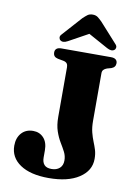

<svg xmlns="http://www.w3.org/2000/svg" viewBox="-100 -978 755 1060"><g transform="rotate(10 277.5 -448.5)"><path d="M480.5 -131Q480.5 -64.5 418.2 -23.8Q356 17 248 17Q145.5 17 88.2 -21.8Q31 -60.5 31 -126.5Q31 -170.5 55.2 -197.5Q79.5 -224.5 120.5 -224.5Q156 -224.5 179 -199.8Q202 -175 202 -130V-89.5Q202 -63.5 214.8 -49.2Q227.5 -35 255.5 -35Q283.5 -35 300.8 -50.2Q318 -65.5 318 -93.5Q318 -118.5 306.8 -140.5Q295.5 -162.5 280.2 -187.5Q265 -212.5 253.8 -245.5Q242.5 -278.5 242.5 -325V-603.5Q242.5 -616 236.8 -623.8Q231 -631.5 217.5 -634.5L185 -640.5Q171.5 -643.5 165 -651Q158.5 -658.5 158.5 -672Q158.5 -685 167.2 -692.5Q176 -700 194.5 -700H472Q490.5 -700 499.2 -692.5Q508 -685 508 -672Q508 -649.5 484.5 -641L461 -634.5Q448.5 -630 442 -622.8Q435.5 -615.5 435.5 -604V-337.5Q435.5 -299.5 442.5 -272.5Q449.5 -245.5 458.2 -224Q467 -202.5 473.8 -180.8Q480.5 -159 480.5 -131ZM371 -827.5H293.5L442.5 -745.5Q469 -731 484.5 -743.5Q490.5 -748.5 491.2 -757.8Q492 -767 481.5 -777.5L385.5 -884Q372 -897.5 360.8 -905.8Q349.5 -914 332.5 -914Q315 -914 303.8 -905.8Q292.5 -897.5 278.5 -884L183 -777.5Q172.5 -767 173.5 -757.8Q174.5 -748.5 180.5 -743.5Q195.5 -731 222 -745.5Z"/></g></svg>

Font: Fraunces
Style: Bold
Weight: 700
Version: Version 1.000;[b76b70a41]